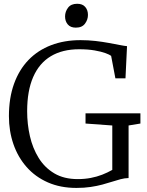

<svg xmlns="http://www.w3.org/2000/svg" viewBox="-20 -958 758 990"><path d="M374 11Q291.5 11 226.8 -17.5Q162 -46 117.2 -96.8Q72.5 -147.5 49.2 -214.8Q26 -282 26 -359Q26 -452.5 52.2 -525.5Q78.5 -598.5 127 -648.8Q175.5 -699 243.5 -725Q311.5 -751 395.5 -751Q434.5 -751 471.8 -746.8Q509 -742.5 541.2 -736.5Q573.5 -730.5 598 -725.8Q622.5 -721 635 -720L627 -554H575L553 -670Q545.5 -676 524 -684Q502.5 -692 468 -698Q433.5 -704 387.5 -704Q302 -704 242.2 -668.2Q182.5 -632.5 151.2 -561.2Q120 -490 120 -384.5Q120 -318.5 134.2 -256Q148.5 -193.5 179.5 -143.5Q210.5 -93.5 260.2 -64Q310 -34.5 381 -34.5Q416.5 -34.5 447.8 -40.5Q479 -46.5 506.8 -57.2Q534.5 -68 559 -82V-311L421 -321V-373.5H704V-321L643 -311V-40Q622.5 -39.5 601.8 -34Q581 -28.5 557.8 -21Q534.5 -13.5 507.5 -6.2Q480.5 1 447.5 6Q414.5 11 374 11ZM370.5 -815.5Q343.5 -815.5 329.5 -832Q315.5 -848.5 315.5 -873Q315.5 -898 330.8 -918.2Q346 -938.5 377.5 -938.5H378.5Q405.5 -938.5 419.5 -922.2Q433.5 -906 433.5 -881Q433.5 -856.5 418.2 -836Q403 -815.5 371.5 -815.5Z"/></svg>

Font: Merriweather 24pt Light
Style: Regular
Weight: 300
Designer: Eben Sorkin
Foundry: Eben Sorkin
Version: Version 2.100